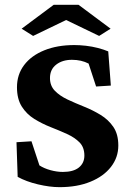

<svg xmlns="http://www.w3.org/2000/svg" viewBox="-20 -772 540 801"><path d="M228.5 8.8Q187.5 8.8 138.2 -2.9Q88.9 -14.6 53.7 -34.2L48.8 -178.7L111.3 -182.6L144.5 -82Q164.1 -69.3 190.9 -62Q217.8 -54.7 242.2 -54.7Q286.1 -54.7 309.1 -73.2Q332 -91.8 332 -123Q332 -157.2 312 -177.7Q292 -198.2 259.8 -212.9Q227.5 -227.5 191.4 -241.7Q155.3 -255.9 123 -275.9Q90.8 -295.9 70.8 -327.6Q50.8 -359.4 50.8 -408.2Q50.8 -460.9 80.6 -500.5Q110.4 -540 164.6 -562Q218.8 -584 290 -584Q312.5 -584 338.4 -581.1Q364.3 -578.1 388.7 -571.8Q413.1 -565.4 431.6 -557.6L442.4 -415L380.9 -411.1L349.6 -506.8Q319.3 -522.5 280.3 -522.5Q240.2 -522.5 214.4 -502.4Q188.5 -482.4 188.5 -446.3Q188.5 -414.1 209 -393.1Q229.5 -372.1 261.7 -356.9Q293.9 -341.8 330.6 -327.1Q367.2 -312.5 399.9 -292.5Q432.6 -272.5 453.1 -242.2Q473.6 -211.9 473.6 -165Q473.6 -115.2 442.9 -75.7Q412.1 -36.1 356.9 -13.7Q301.8 8.8 228.5 8.8ZM441.4 -652.3 393.6 -622.1 223.6 -704.1H288.1L118.2 -622.1L70.3 -652.3L204.1 -752H307.6Z"/></svg>

Font: Crimson Pro
Style: Bold
Weight: 700
Designer: Jacques Le Bailly
Foundry: Baron von Fonthausen
Version: Version 1.003